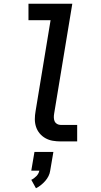

<svg xmlns="http://www.w3.org/2000/svg" viewBox="-20 -755 540 1025"><path d="M305 0Q283 0 262 -3.5Q241 -7 223 -17Q205 -27 192 -42.5Q179 -58 172.5 -77.5Q166 -97 166 -118.5Q166 -140 170 -162L250 -647H132V-735H366L269 -148Q267 -137 267.5 -126Q268 -115 272 -106.5Q276 -98 285 -93Q294 -88 305 -88H392V0ZM172 250 147 205Q162 198 174.5 185Q187 172 190 156H147L164 56H265L248 156Q246 171 239 185Q232 199 221.5 211Q211 223 198.5 233Q186 243 172 250Z"/></svg>

Font: Iosevka SS04 Semibold Oblique
Style: Regular
Weight: 600
Italic angle: -9°
Monospace: yes
Designer: Belleve Invis
Foundry: Belleve Invis
Version: Version 19.0.0; ttfautohint (v1.8.4)